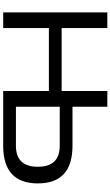

<svg xmlns="http://www.w3.org/2000/svg" viewBox="242 -952 710 1235"><g transform="rotate(90 597.5 -335.0)"><path d="M60.1 -669.9H161.1V-376H565.9V-669.9H667V-445.8H918Q1160.2 -445.8 1160.2 -223.1Q1160.2 0 918 0H565.9V-293.9H161.1V0H60.1ZM667 -82H918Q1053.2 -82 1053.2 -223.1Q1053.2 -363.8 918 -363.8H667Z"/></g></svg>

Font: LT Wave
Style: Regular
Weight: 400
Designer: Daniel Lyons
Version: Version 2.5 (Glyphs App)